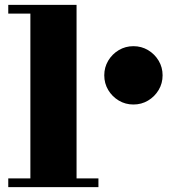

<svg xmlns="http://www.w3.org/2000/svg" viewBox="-20 -770 728 790"><path d="M409 -460Q409 -493 425.2 -520.2Q441.5 -547.5 468.8 -563.8Q496 -580 529 -580Q562 -580 589.2 -563.8Q616.5 -547.5 632.8 -520.2Q649 -493 649 -460Q649 -427 632.8 -399.8Q616.5 -372.5 589.2 -356.2Q562 -340 529 -340Q496 -340 468.8 -356.2Q441.5 -372.5 425.2 -399.8Q409 -427 409 -460ZM14 -36H105V-714H14V-750H295V-36H385V0H14Z"/></svg>

Font: Bodoni* 06pt Fatface
Style: Regular
Weight: 900
Version: Version 2.3